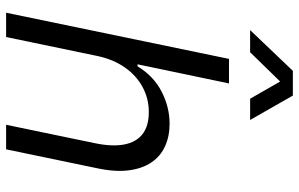

<svg xmlns="http://www.w3.org/2000/svg" viewBox="-195 -783 978 628"><g transform="rotate(90 294.0 -469.0)"><path d="M21.6 0 172.6 -729H252.9L190.3 -429.9H196.9Q229.4 -483.1 280.2 -508.9Q331 -534.7 384.3 -534.7Q425.6 -534.7 458.1 -520Q490.7 -505.3 511 -475.6Q531.3 -446 537.1 -401.5Q543 -357 530.1 -296.7L468.4 0H388.1L448.1 -289.1Q460.1 -346.3 452.7 -385.6Q445.3 -425 419 -445.9Q392.7 -466.7 346.4 -466.7Q302.3 -466.7 264.4 -446.2Q226.6 -425.7 200.3 -387.9Q174 -350 163 -297.9L101.1 0ZM78.4 -798.1 211.7 -937.9H292.6L372.4 -798.1H302.9L246.6 -896.3L150.9 -798.1Z"/></g></svg>

Font: Mona Sans
Style: Italic
Weight: 200
Italic angle: -11.6951°
Designer: Deni Anggara
Foundry: GitHub
Version: Version 2.000